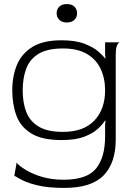

<svg xmlns="http://www.w3.org/2000/svg" viewBox="-20 -675 656 939"><path d="M295 244Q218 244 168 232.5Q118 221 90 206.5Q62 192 50 184L60 129V120Q76 138 108.5 157.5Q141 177 187.5 190.5Q234 204 291 204Q405 204 449.5 149.5Q494 95 494 -8V-66L496 -84L494 -86Q483 -68 459 -45.5Q435 -23 392.5 -6.5Q350 10 281 10Q186 10 133.5 -22Q81 -54 60.5 -109Q40 -164 40 -233Q40 -303 63 -358Q86 -413 138.5 -445.5Q191 -478 281 -478Q349 -478 393 -461Q437 -444 461 -423Q485 -402 494 -389L496 -390L494 -409V-468H566Q559 -467 552.5 -453Q546 -439 546 -406V7Q546 122 486.5 183Q427 244 295 244ZM288 -30Q389 -30 441.5 -85.5Q494 -141 494 -233Q494 -292 472 -338.5Q450 -385 404.5 -411.5Q359 -438 288 -438Q212 -438 169 -412Q126 -386 108.5 -340Q91 -294 91 -232Q91 -173 108.5 -127.5Q126 -82 169 -56Q212 -30 288 -30ZM307 -565Q283 -565 270 -578Q257 -591 257 -610Q257 -629 269.5 -642Q282 -655 307 -655Q332 -655 344.5 -642Q357 -629 357 -610Q357 -591 344 -578Q331 -565 307 -565Z"/></svg>

Font: Red Rose Light
Style: Regular
Weight: 300
Designer: Jaikishan Patel
Version: Version 1.001; ttfautohint (v1.8.3)